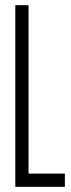

<svg xmlns="http://www.w3.org/2000/svg" viewBox="-20 -720 275 740"><path d="M39 0V-700H90V-51H230V0Z"/></svg>

Font: Georama ExtraCondensed Light
Style: Regular
Weight: 300
Width: 2
Designer: Jean-Baptiste Levee
Foundry: Production Type
Version: Version 1.000